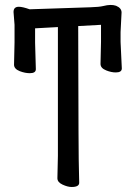

<svg xmlns="http://www.w3.org/2000/svg" viewBox="-20 -729 540 766"><path d="M34 -681Q34 -702 55 -702Q70 -702 98 -692H100L341 -700Q376 -701 392 -705Q423 -713 443 -706Q465 -697 465 -679Q465 -679 461 -601V-562L466 -456Q466 -440 442 -440Q424 -440 404 -448Q381 -457 381 -474L383 -562V-630L292 -625Q293 -74 295 -46Q296 -17 296 0Q296 17 266 17Q250 17 229.5 7.5Q209 -2 209 -18L211 -107V-621L120 -616V-559L123 -453Q123 -437 99 -437Q80 -437 59 -445Q36 -454 36 -471L38 -560V-630Z"/></svg>

Font: Moon Stars Kai HW
Style: Bold
Weight: 700
Designer: GuiWonder
Version: Version 1.101